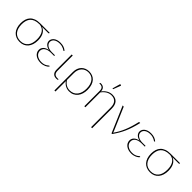

<svg xmlns="http://www.w3.org/2000/svg" viewBox="215 -1987 3422 3422"><g transform="rotate(45 1926.0 -276.0)"><path d="M375 -467.5Q435 -444.5 465.5 -387.8Q496 -331 496 -247Q496 -190.5 481.8 -144Q467.5 -97.5 440 -64Q412.5 -30.5 372 -12.2Q331.5 6 279 6Q229 6 188.2 -10.8Q147.5 -27.5 118.5 -59.5Q89.5 -91.5 73.8 -138Q58 -184.5 58 -244.5Q58 -299.5 72.2 -344.5Q86.5 -389.5 116.8 -421.5Q147 -453.5 194 -471Q241 -488.5 306 -488.5H546V-479Q546 -475 543 -471.2Q540 -467.5 533 -467.5ZM469 -248Q469 -295.5 459.5 -334Q450 -372.5 431.5 -400.5Q413 -428.5 385.2 -445.5Q357.5 -462.5 321.5 -467.5H306.5Q245.5 -467.5 203.2 -451.2Q161 -435 134.8 -405.8Q108.5 -376.5 96.5 -335.2Q84.5 -294 84.5 -244Q84.5 -189 97.8 -146.2Q111 -103.5 136 -74.2Q161 -45 197 -30Q233 -15 278.5 -15Q325.5 -15 361.2 -31.2Q397 -47.5 421 -77.5Q445 -107.5 457 -150.8Q469 -194 469 -248Z M954 -439.5Q951 -435.5 947 -435.5Q943.5 -435.5 934.5 -442.5Q925.5 -449.5 909.2 -457.8Q893 -466 868.2 -473Q843.5 -480 809 -480Q771 -480 743.2 -471.2Q715.5 -462.5 697.2 -447.8Q679 -433 670.2 -414.5Q661.5 -396 661.5 -376.5Q661.5 -354.5 672.2 -335.5Q683 -316.5 703 -302.2Q723 -288 751.2 -280Q779.5 -272 814 -272H895V-253H814Q774 -253 743.2 -244.5Q712.5 -236 691.5 -220.8Q670.5 -205.5 659.8 -184.5Q649 -163.5 649 -138Q649 -111 660.8 -88.2Q672.5 -65.5 693.5 -49.2Q714.5 -33 744 -23.8Q773.5 -14.5 809 -14.5Q848 -14.5 874.5 -23.2Q901 -32 917.8 -42.8Q934.5 -53.5 943.2 -62.2Q952 -71 956 -71Q960 -71 962.5 -68L969 -60.5Q960 -48 944.5 -36Q929 -24 908.2 -14.8Q887.5 -5.5 862.2 0.2Q837 6 808 6Q767.5 6 733.5 -4.5Q699.5 -15 675 -34Q650.5 -53 636.8 -79Q623 -105 623 -136Q623 -159 631 -179.5Q639 -200 655.5 -216.8Q672 -233.5 696.5 -245.2Q721 -257 754 -262.5Q721.5 -268.5 699.2 -281.2Q677 -294 663 -309.8Q649 -325.5 643 -343.2Q637 -361 637 -377.5Q637 -400 647.5 -422Q658 -444 679.2 -461.8Q700.5 -479.5 732.8 -490.2Q765 -501 808.5 -501Q860 -501 897.2 -486.5Q934.5 -472 960 -448.5Z M1096.5 -493H1123V-112Q1123 -64 1144.5 -39Q1166 -14 1212.5 -14H1244V-5Q1244 0.5 1236.2 3.5Q1228.5 6.5 1205.5 6.5Q1152 6.5 1124.2 -24Q1096.5 -54.5 1096.5 -111Z M1332 -289Q1332 -338 1347 -377.2Q1362 -416.5 1388.8 -444Q1415.5 -471.5 1452.5 -486.2Q1489.5 -501 1533 -501Q1578 -501 1616.2 -485.5Q1654.5 -470 1682.8 -438.8Q1711 -407.5 1726.8 -360.2Q1742.5 -313 1742.5 -249.5Q1742.5 -195.5 1728.8 -149Q1715 -102.5 1687.8 -68Q1660.5 -33.5 1620.2 -13.8Q1580 6 1527 6Q1474.5 6 1431 -17.8Q1387.5 -41.5 1358.5 -83.5V178.5H1332ZM1358.5 -111.5Q1390 -62.5 1432 -38.5Q1474 -14.5 1523 -14.5Q1571.5 -14.5 1607.5 -32.2Q1643.5 -50 1667.5 -81.5Q1691.5 -113 1703.5 -156Q1715.5 -199 1715.5 -249.5Q1715.5 -308 1702 -351.5Q1688.5 -395 1664.2 -423.5Q1640 -452 1606.5 -466Q1573 -480 1533 -480Q1496 -480 1464.2 -466.8Q1432.5 -453.5 1409 -428.8Q1385.5 -404 1372 -368.5Q1358.5 -333 1358.5 -289Z M1810 0ZM2283.5 178.5H2257V-315.5Q2257 -354 2248.5 -384.5Q2240 -415 2222.2 -436.2Q2204.5 -457.5 2177.8 -468.8Q2151 -480 2115 -480Q2061 -480 2015.2 -451.8Q1969.5 -423.5 1934 -373.5V0H1908V-383.5Q1908 -432.5 1888 -454.5Q1868 -476.5 1825 -476.5H1810V-487.5Q1810 -491.5 1814.5 -494.2Q1819 -497 1830 -497Q1874.5 -497 1901.5 -473.2Q1928.5 -449.5 1931 -396.5Q1966 -444.5 2014.5 -472.8Q2063 -501 2120 -501Q2161 -501 2191.8 -488.2Q2222.5 -475.5 2242.8 -451.8Q2263 -428 2273.2 -393.5Q2283.5 -359 2283.5 -315.5ZM2037.5 -578.5 2081 -729.5H2098.5Q2104.5 -729.5 2107.2 -724.5Q2110 -719.5 2107.5 -712.5L2056.5 -578.5Z M2823.5 -493Q2804.5 -411.5 2783.2 -345Q2762 -278.5 2736.2 -220.2Q2710.5 -162 2679 -108.5Q2647.5 -55 2608.5 0H2593L2381 -493H2400Q2405.5 -493 2408.5 -490Q2411.5 -487 2412.5 -484L2595.5 -57.5Q2598 -50 2600.2 -42.8Q2602.5 -35.5 2604 -28.5Q2670.5 -120 2716.5 -232Q2762.5 -344 2792.5 -480Q2794 -487.5 2797.5 -490.2Q2801 -493 2805 -493Z M3238 -439.5Q3235 -435.5 3231 -435.5Q3227.5 -435.5 3218.5 -442.5Q3209.5 -449.5 3193.2 -457.8Q3177 -466 3152.2 -473Q3127.5 -480 3093 -480Q3055 -480 3027.2 -471.2Q2999.5 -462.5 2981.2 -447.8Q2963 -433 2954.2 -414.5Q2945.5 -396 2945.5 -376.5Q2945.5 -354.5 2956.2 -335.5Q2967 -316.5 2987 -302.2Q3007 -288 3035.2 -280Q3063.5 -272 3098 -272H3179V-253H3098Q3058 -253 3027.2 -244.5Q2996.5 -236 2975.5 -220.8Q2954.5 -205.5 2943.8 -184.5Q2933 -163.5 2933 -138Q2933 -111 2944.8 -88.2Q2956.5 -65.5 2977.5 -49.2Q2998.5 -33 3028 -23.8Q3057.5 -14.5 3093 -14.5Q3132 -14.5 3158.5 -23.2Q3185 -32 3201.8 -42.8Q3218.5 -53.5 3227.2 -62.2Q3236 -71 3240 -71Q3244 -71 3246.5 -68L3253 -60.5Q3244 -48 3228.5 -36Q3213 -24 3192.2 -14.8Q3171.5 -5.5 3146.2 0.2Q3121 6 3092 6Q3051.5 6 3017.5 -4.5Q2983.5 -15 2959 -34Q2934.5 -53 2920.8 -79Q2907 -105 2907 -136Q2907 -159 2915 -179.5Q2923 -200 2939.5 -216.8Q2956 -233.5 2980.5 -245.2Q3005 -257 3038 -262.5Q3005.5 -268.5 2983.2 -281.2Q2961 -294 2947 -309.8Q2933 -325.5 2927 -343.2Q2921 -361 2921 -377.5Q2921 -400 2931.5 -422Q2942 -444 2963.2 -461.8Q2984.5 -479.5 3016.8 -490.2Q3049 -501 3092.5 -501Q3144 -501 3181.2 -486.5Q3218.5 -472 3244 -448.5Z M3661.5 -467.5Q3721.5 -444.5 3752 -387.8Q3782.5 -331 3782.5 -247Q3782.5 -190.5 3768.2 -144Q3754 -97.5 3726.5 -64Q3699 -30.5 3658.5 -12.2Q3618 6 3565.5 6Q3515.5 6 3474.8 -10.8Q3434 -27.5 3405 -59.5Q3376 -91.5 3360.2 -138Q3344.5 -184.5 3344.5 -244.5Q3344.5 -299.5 3358.8 -344.5Q3373 -389.5 3403.2 -421.5Q3433.5 -453.5 3480.5 -471Q3527.5 -488.5 3592.5 -488.5H3832.5V-479Q3832.5 -475 3829.5 -471.2Q3826.5 -467.5 3819.5 -467.5ZM3755.5 -248Q3755.5 -295.5 3746 -334Q3736.5 -372.5 3718 -400.5Q3699.5 -428.5 3671.8 -445.5Q3644 -462.5 3608 -467.5H3593Q3532 -467.5 3489.8 -451.2Q3447.5 -435 3421.2 -405.8Q3395 -376.5 3383 -335.2Q3371 -294 3371 -244Q3371 -189 3384.2 -146.2Q3397.5 -103.5 3422.5 -74.2Q3447.5 -45 3483.5 -30Q3519.5 -15 3565 -15Q3612 -15 3647.8 -31.2Q3683.5 -47.5 3707.5 -77.5Q3731.5 -107.5 3743.5 -150.8Q3755.5 -194 3755.5 -248Z"/></g></svg>

Font: Lato Thin
Style: Regular
Weight: 200
Designer: Lukasz Dziedzic
Foundry: tyPoland Lukasz Dziedzic
Version: Version 2.007; 2014-02-27